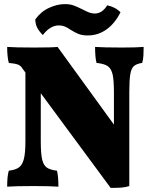

<svg xmlns="http://www.w3.org/2000/svg" viewBox="-20 -908 751 937"><path d="M681 -679Q681 -659 680 -638.5Q679 -618 674 -601Q647 -597 634 -586Q621 -575 616 -546.5Q611 -518 611 -458V0Q592 6 572 7.5Q552 9 520 9L179 -453V-218Q179 -159 185.5 -130.5Q192 -102 208 -90.5Q224 -79 258 -75Q265 -49 265 3Q223 0 144 0Q51 0 15 3Q15 -50 23 -75Q56 -79 72.5 -91Q89 -103 96.5 -132Q104 -161 104 -218V-554L90 -573Q82 -587 68.5 -592.5Q55 -598 23 -601Q15 -630 15 -679Q54 -676 148 -676Q234 -676 261 -679L536 -300V-458Q536 -517 529.5 -545Q523 -573 506 -585Q489 -597 451 -601Q444 -628 444 -679Q486 -676 575 -676Q645 -676 681 -679ZM324 -763Q308 -774 295.5 -779Q283 -784 267 -784Q225 -784 189 -737Q171 -755 162 -772Q153 -789 152 -813Q179 -851 219 -869.5Q259 -888 297 -888Q321 -888 339 -881.5Q357 -875 383 -862Q402 -852 415 -847Q428 -842 442 -842Q479 -842 503 -882Q543 -874 568 -848Q541 -794 500 -764.5Q459 -735 408 -735Q382 -735 364 -742Q346 -749 324 -763Z"/></svg>

Font: Vollkorn SC Black
Style: Regular
Weight: 900
Designer: Friedrich Althausen
Foundry: Friedrich Althausen
Version: Version 4.015